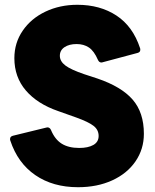

<svg xmlns="http://www.w3.org/2000/svg" viewBox="-20 -768 646 802"><path d="M23 -181Q22 -183 22 -187Q22 -198 34 -201L173 -235L178 -236Q188 -236 193 -225Q209 -186 237.5 -168Q266 -150 311 -150Q348 -150 370 -162.5Q392 -175 392 -200Q392 -226 370.5 -242.5Q349 -259 299 -277L223 -304Q136 -334 88 -390Q40 -446 40 -525Q40 -589 75 -640Q110 -691 170 -719.5Q230 -748 303 -748Q398 -748 466.5 -703Q535 -658 565 -567Q566 -565 566 -560Q566 -550 555 -547L409 -508Q407 -507 403 -507Q394 -507 389 -518Q373 -555 351.5 -569.5Q330 -584 300 -584Q269 -584 249.5 -571Q230 -558 230 -535Q230 -512 253 -494.5Q276 -477 332 -458L387 -440Q487 -406 534 -352Q581 -298 581 -209Q581 -145 546 -94Q511 -43 448.5 -14.5Q386 14 306 14Q201 14 127.5 -36.5Q54 -87 23 -181Z"/></svg>

Font: LINE Seed Sans TH App ExtraBold
Style: Regular
Weight: 800
Designer: Dalton Maag Ltd | Thai characters by Cadson Demak Co.,Ltd.
Foundry: Dalton Maag Ltd
Version: Version 1.003